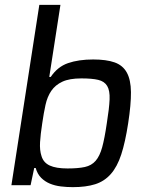

<svg xmlns="http://www.w3.org/2000/svg" viewBox="-20 -763 629 791"><path d="M280 8Q255 8 230.5 5Q206 2 185.5 -6.5Q165 -15 149.5 -30.5Q134 -46 127 -71H121L106 0H27L142 -743H229L183 -446H189Q217 -488 260.5 -503Q304 -518 364 -518Q418 -518 452 -506Q486 -494 502.5 -464Q519 -434 519.5 -383.5Q520 -333 508 -255Q496 -177 479.5 -126.5Q463 -76 436.5 -46Q410 -16 372 -4Q334 8 280 8ZM258 -69Q302 -69 329.5 -75Q357 -81 374 -100.5Q391 -120 401 -156.5Q411 -193 420 -255Q430 -317 431.5 -353.5Q433 -390 421.5 -409Q410 -428 384.5 -434Q359 -440 315 -440Q266 -440 237 -426.5Q208 -413 191.5 -389Q175 -365 167.5 -331Q160 -297 154 -255Q147 -210 145 -177Q143 -144 151 -120Q159 -93 185 -81Q211 -69 258 -69Z"/></svg>

Font: Azeri Sans
Style: Italic
Weight: 400
Designer: Hector Gatti & Omnibus-Type (original fonts) / Cristiano Sobral (main changes and remastering)
Foundry: Omnibus-Type
Version: Version 0.07;August 21, 2020;FontCreator 13.0.0.2681 64-bit;